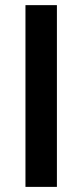

<svg xmlns="http://www.w3.org/2000/svg" viewBox="-20 -731 322 751"><path d="M202.6 -710.9H79.6V0H202.6Z"/></svg>

Font: Shabnam Medium
Style: Regular
Weight: 500
Foundry: DejaVu fonts team - Redesigned by Saber Rastikerdar - Based on Vazir font
Version: Version 5.0.1